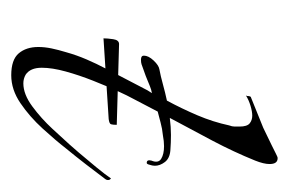

<svg xmlns="http://www.w3.org/2000/svg" viewBox="-104 -396 502 333"><g transform="rotate(90 146.5 -230.0)"><path d="M111 1Q84 1 73 -12Q62 -25 62 -46Q62 -57 64.5 -69Q67 -81 71 -94Q76 -112 83.5 -129.5Q91 -147 100 -164L137 -235Q138 -237 139.5 -239Q141 -241 142 -243Q136 -242 130 -239.5Q124 -237 119 -235Q112 -232 104.5 -229.5Q97 -227 92 -225Q89 -224 84 -224Q77 -224 77 -229Q77 -237 85.5 -246Q94 -255 101 -256Q112 -258 126.5 -262Q141 -266 155 -269Q169 -295 180.5 -322Q192 -349 198 -377Q200 -382 200 -386.5Q200 -391 200 -395Q200 -408 194.5 -412.5Q189 -417 181 -417Q174 -417 164 -414Q154 -411 146 -406L147 -408Q147 -415 150 -415L202 -436L233 -451Q241 -455 247 -458Q253 -461 254 -461H255Q265 -461 265 -447Q265 -437 259 -422Q244 -385 224.5 -348Q205 -311 185 -274Q201 -276 214.5 -276Q228 -276 241 -275Q255 -274 261.5 -265.5Q268 -257 268 -248Q268 -244 266 -238Q265 -234 263 -234Q257 -234 259 -242Q264 -254 256 -259Q248 -264 234 -264Q230 -264 225 -263.5Q220 -263 215 -262Q204 -261 193 -258Q182 -255 174 -253L151 -209Q147 -202 138.5 -183.5Q130 -165 120.5 -141Q111 -117 104.5 -93.5Q98 -70 98 -52Q98 -32 110 -24Q117 -20 125 -20Q144 -20 165 -35.5Q186 -51 204 -70.5Q222 -90 231 -100Q233 -102 245 -116Q257 -130 270.5 -146.5Q284 -163 290 -172Q290 -172 292 -170Q294 -166 291 -162Q279 -146 265.5 -128.5Q252 -111 238 -94Q224 -76 203.5 -53.5Q183 -31 159.5 -15Q136 1 111 1ZM47 -159Q47 -166 48.5 -176Q50 -186 57 -186L197 -182Q197 -175 196 -172Q195 -169 187 -168Z"/></g></svg>

Font: Grey Qo
Style: Regular
Weight: 400
Designer: Robert E. Leuschke
Foundry: Robert E. Leuschke
Version: Version 2.010